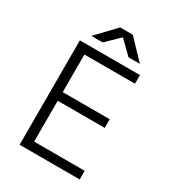

<svg xmlns="http://www.w3.org/2000/svg" viewBox="-208 -998 1009 1115"><g transform="rotate(30 296.5 -441.0)"><path d="M100 0V-700H503V-642H164V-390H479V-332H164V-58H503V0ZM394 -756 266 -881V-882H350L470 -756ZM145 -756 265 -882H349V-881L221 -756Z"/></g></svg>

Font: Figtree Light
Style: Regular
Weight: 300
Designer: Erik Kennedy
Foundry: Erik Kennedy
Version: Version 2.001;gftools[0.9.30]